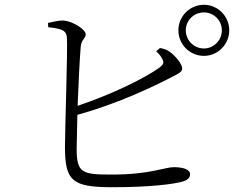

<svg xmlns="http://www.w3.org/2000/svg" viewBox="-20 -789 1040 804"><path d="M727 -662C727 -603 775 -555 834 -555C892 -555 940 -603 940 -662C940 -721 892 -769 834 -769C775 -769 727 -721 727 -662ZM758 -662C758 -704 792 -737 834 -737C875 -737 909 -704 909 -662C909 -620 875 -586 834 -586C792 -586 758 -620 758 -662ZM634 -574C644 -565 654 -554 659 -543C668 -527 665 -520 648 -506C582 -459 446 -393 305 -346C309 -444 314 -551 318 -593C321 -625 339 -628 339 -645C339 -666 284 -700 247 -703C227 -704 204 -698 181 -693L182 -675C236 -669 257 -663 260 -634C264 -584 252 -249 252 -172C253 -33 280 -5 450 -5C610 -5 708 -18 746 -29C764 -35 776 -43 776 -60C776 -79 748 -89 708 -89C670 -89 608 -58 448 -58C325 -58 301 -64 301 -165L304 -308C470 -354 612 -422 679 -456C716 -476 743 -484 743 -502C743 -522 712 -558 688 -574C678 -581 665 -585 650 -588Z"/></svg>

Font: Noto Serif TC Light
Style: Regular
Weight: 300
Designer: Ryoko NISHIZUKA 西塚涼子 (kana & ideographs); Frank Grießhammer (Latin, Greek & Cyrillic); Wenlong ZHANG 张文龙 (bopomofo); San
Foundry: Adobe
Version: Version 2.001;hotconv 1.1.0;makeotfexe 2.6.0